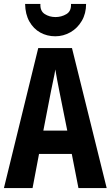

<svg xmlns="http://www.w3.org/2000/svg" viewBox="-20 -959 564 979"><path d="M380 0 346 -174H179L146 0H0L175 -714H347L524 0ZM283 -492Q275 -530 271 -554Q267 -578 262 -605Q259 -583 251.5 -549.5Q244 -516 240 -494L201 -293H323ZM419 -939Q419 -890 397 -852.5Q375 -815 339 -794.5Q303 -774 262 -774Q220 -774 185.5 -793Q151 -812 130 -849Q109 -886 108 -939H186Q184 -903 208 -887.5Q232 -872 263 -872Q293 -872 318.5 -887Q344 -902 342 -939Z"/></svg>

Font: Noto Sans Sinhala UI ExtraCondensed
Style: Bold
Weight: 700
Width: 2
Designer: Jelle Bosma - Monotype Design Team
Foundry: Monotype Imaging Inc.
Version: Version 2.006; ttfautohint (v1.8.4.7-5d5b)